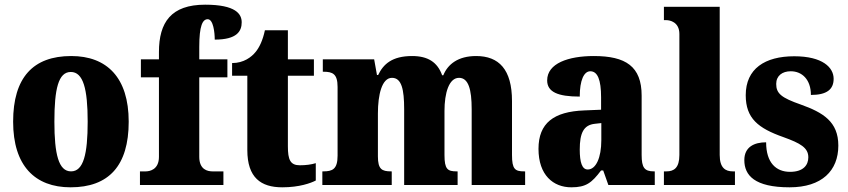

<svg xmlns="http://www.w3.org/2000/svg" viewBox="-20 -789 3617 819"><path d="M281 10C444 10 529 -82 529 -270C529 -458 436 -550 284 -550C121 -550 36 -458 36 -270C36 -82 129 10 281 10ZM283 -58C230 -58 212 -131 212 -270C212 -410 229 -482 282 -482C335 -482 354 -410 354 -270C354 -131 336 -58 283 -58Z M577 0H933V-58H886C866 -58 830 -65 830 -120V-459H950V-536H830V-589C830 -679 844 -707 866 -707C890 -707 896 -650 896 -620C991 -620 1011 -656 1011 -694C1011 -729 986 -769 855 -769C710 -769 658 -694 658 -567V-536H581V-459H658V-120C658 -65 618 -58 602 -58H577Z M1184 10C1257 10 1306 -8 1327 -19V-93C1308 -87 1284 -84 1259 -84C1218 -84 1208 -108 1208 -165V-466H1319V-536H1208V-660H1110C1101 -617 1086 -586 1070 -567C1053 -546 1020 -520 970 -520V-466H1035V-149C1035 -31 1093 10 1184 10Z M1355 0H1651V-58H1648C1609 -58 1592 -67 1592 -122V-305C1592 -385 1609 -457 1652 -457C1693 -457 1704 -408 1704 -323V0H1932V-58H1928C1889 -58 1876 -67 1876 -128V-316C1876 -392 1895 -457 1938 -457C1978 -457 1992 -408 1992 -323V0H2220V-58H2216C2177 -58 2164 -67 2164 -128V-358C2164 -493 2108 -550 2011 -550C1934 -550 1890 -515 1871 -468H1866C1846 -524 1805 -550 1738 -550C1652 -550 1615 -515 1593 -469H1588L1576 -536H1357V-483H1360C1399 -483 1420 -474 1420 -418V-125C1420 -67 1398 -58 1359 -58H1355Z M2417 10C2480 10 2504 -9 2544 -62H2553L2575 0H2773V-58H2769C2729 -58 2717 -74 2717 -128V-381C2717 -506 2649 -550 2513 -550C2405 -550 2314 -519 2314 -446C2314 -397 2359 -377 2453 -377C2453 -447 2471 -485 2498 -485C2529 -485 2544 -449 2544 -374V-321L2472 -318C2342 -313 2277 -264 2277 -154C2277 -42 2340 10 2417 10ZM2487 -66C2463 -66 2453 -96 2453 -151C2453 -221 2469 -256 2518 -261L2545 -264V-191C2545 -116 2522 -66 2487 -66Z M2812 0H3115V-58H3106C3074 -58 3050 -73 3050 -128V-760H2812V-703H2823C2836 -703 2878 -696 2878 -644V-128C2878 -73 2855 -58 2823 -58H2812Z M3348 10C3486 10 3556 -61 3556 -168C3556 -270 3491 -309 3396 -343C3313 -372 3291 -390 3291 -431C3291 -466 3317 -485 3353 -485C3401 -485 3439 -450 3439 -384C3506 -384 3536 -407 3536 -453C3536 -501 3489 -549 3368 -549C3243 -549 3161 -496 3161 -383C3161 -284 3214 -242 3322 -204C3394 -178 3428 -159 3428 -118C3428 -85 3407 -56 3350 -56C3291 -56 3248 -94 3248 -182C3197 -182 3155 -162 3155 -106C3155 -41 3199 10 3348 10Z"/></svg>

Font: Noto Serif Bengali Condensed Black
Style: Regular
Weight: 900
Width: 3
Designer: Juan Bruce, Universal Thirst, Indian Type Foundry and the Monotype Design Team.
Foundry: Monotype Imaging Inc.
Version: Version 2.003